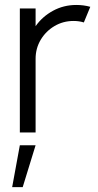

<svg xmlns="http://www.w3.org/2000/svg" viewBox="-20 -534 394 774"><path d="M60 0V-500H123.5V-428.5Q150.5 -467 193.5 -490.5Q236.5 -514 287.5 -514Q317.5 -514 344 -506.5L318 -443.5Q299 -449.5 276.5 -449.5Q234.5 -449.5 199.8 -429Q165 -408.5 144.2 -373.8Q123.5 -339 123.5 -297V0ZM29 220.5 60 51.5H123.5L71.5 220.5Z"/></svg>

Font: Urbanist Light
Style: Regular
Weight: 300
Designer: Corey Hu
Foundry: Corey Hu
Version: Version 1.330; ttfautohint (v1.8.4.7-5d5b)